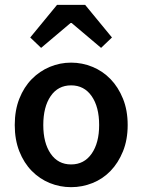

<svg xmlns="http://www.w3.org/2000/svg" viewBox="-20 -762 589 794"><path d="M274 12Q228 12 186 -5Q144 -22 111.5 -55Q79 -88 60 -136Q41 -184 41 -245Q41 -306 60 -354Q79 -402 111.5 -435Q144 -468 186 -485.5Q228 -503 274 -503Q320 -503 362.5 -485.5Q405 -468 437 -435Q469 -402 488.5 -354Q508 -306 508 -245Q508 -184 488.5 -136Q469 -88 437 -55Q405 -22 362.5 -5Q320 12 274 12ZM274 -82Q328 -82 359 -126.5Q390 -171 390 -245Q390 -320 359 -364.5Q328 -409 274 -409Q220 -409 189.5 -364.5Q159 -320 159 -245Q159 -171 189.5 -126.5Q220 -82 274 -82ZM105 -607 216 -742H332L443 -607L398 -564L276 -667H272L150 -564Z"/></svg>

Font: CV Source Sans Light
Style: Bold
Weight: 600
Designer: Paul D. Hunt
Foundry: Adobe Systems Incorporated
Version: Version 3.001